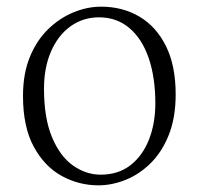

<svg xmlns="http://www.w3.org/2000/svg" viewBox="-20 -542 598 576"><path d="M275 14Q217 14 165.5 -14Q114 -42 81.5 -101.5Q49 -161 49 -254Q49 -321 69.5 -371Q90 -421 124.5 -454.5Q159 -488 200.5 -505Q242 -522 283 -522Q348 -522 398.5 -492Q449 -462 478 -403.5Q507 -345 507 -259Q507 -189 486.5 -137.5Q466 -86 432 -52.5Q398 -19 357 -2.5Q316 14 275 14ZM282 -18Q335 -18 371.5 -46.5Q408 -75 427 -123.5Q446 -172 446 -232Q446 -310 426 -368Q406 -426 368 -458Q330 -490 277 -490Q229 -490 191.5 -463Q154 -436 133 -387.5Q112 -339 112 -276Q112 -188 136 -130.5Q160 -73 199 -45.5Q238 -18 282 -18Z"/></svg>

Font: Noto Serif HK ExtraLight
Style: Regular
Weight: 200
Designer: Ryoko NISHIZUKA 西塚涼子 (kana & ideographs); Frank Grießhammer (Latin, Greek & Cyrillic); Wenlong ZHANG 张文龙 (bopomofo); San
Foundry: Adobe
Version: Version 2.002-H1;hotconv 1.1.0;makeotfexe 2.6.0